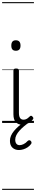

<svg xmlns="http://www.w3.org/2000/svg" viewBox="-20 -1163 341 1816"><path d="M192 17Q171 17 155.5 10.5Q140 4 129 -8Q118 -20 112.5 -38.5Q107 -57 107 -82V-496Q107 -506 113 -510.5Q119 -515 132 -515Q146 -515 152.5 -510.5Q159 -506 159 -496V-94Q159 -74 163.5 -60Q168 -46 177.5 -38.5Q187 -31 202 -31Q213 -31 223 -34.5Q233 -38 243 -45.5Q253 -53 263 -63Q269 -69 275.5 -68Q282 -67 288 -59Q293 -54 295 -48Q297 -42 292 -35Q281 -20 264.5 -8Q248 4 229.5 10.5Q211 17 192 17ZM130 -683Q108 -683 97.5 -695Q87 -707 87 -732Q87 -757 97.5 -769.5Q108 -782 130 -782Q152 -782 163 -769.5Q174 -757 174 -732Q174 -707 163 -695Q152 -683 130 -683ZM159 256Q122 256 98 234Q74 212 74 169Q74 144 84 121Q94 98 112 76Q130 54 154.5 32.5Q179 11 208 -10L253 -11V-5Q229 13 206 32.5Q183 52 164.5 72.5Q146 93 135 114.5Q124 136 124 158Q124 183 135 196.5Q146 210 166 210Q182 210 202.5 200.5Q223 191 242 170Q249 164 256 163.5Q263 163 269 168Q277 175 278 183.5Q279 192 274 199Q261 217 241.5 230Q222 243 200.5 249.5Q179 256 159 256ZM0 623H301V633H0ZM0 -20H301V0H0ZM0 -505H301V-500H0ZM0 -1143H301V-1133H0Z"/></svg>

Font: Playwrite CL Guides
Style: Regular
Weight: 400
Designer: Veronika Burian, José Scaglione
Foundry: TypeTogether
Version: Version 1.003